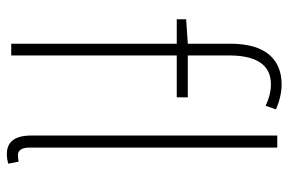

<svg xmlns="http://www.w3.org/2000/svg" viewBox="-164 -684 860 573"><g transform="rotate(90 266.5 -397.0)"><path d="M439 13C453 13 459 11 468 9L462 -22C451 -20 446 -20 442 -20C429 -20 420 -31 420 -53V-794H384V-59C384 -8 405 13 439 13ZM37 -494H110V0H145V-494H270V-527H145V-650C145 -729 171 -775 231 -775C251 -775 273 -770 295 -759L306 -790C281 -801 255 -807 232 -807C156 -807 110 -758 110 -655V-527L37 -522Z"/></g></svg>

Font: Noto Sans JP Thin
Style: Regular
Weight: 100
Designer: Ryoko NISHIZUKA 西塚涼子 (kana, bopomofo & ideographs); Paul D. Hunt (Latin, Greek & Cyrillic); Sandoll Communications 산돌커뮤니
Foundry: Adobe
Version: Version 2.004;hotconv 1.0.118;makeotfexe 2.5.65603